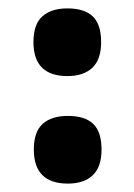

<svg xmlns="http://www.w3.org/2000/svg" viewBox="-20 -437 319 457"><path d="M220.7 -336.9Q220.7 -295.4 199.7 -275.6Q178.7 -255.9 140.6 -255.9Q59.6 -255.9 59.6 -336.9Q59.6 -378.9 80.6 -397.9Q101.6 -417 140.6 -417Q181.2 -417 200.9 -397.9Q220.7 -378.9 220.7 -336.9ZM221.7 -81.1Q221.7 -39.6 200.7 -19.8Q179.7 0 141.6 0Q60.5 0 60.5 -81.1Q60.5 -123 81.5 -142.1Q102.5 -161.1 141.6 -161.1Q182.1 -161.1 201.9 -142.1Q221.7 -123 221.7 -81.1Z"/></svg>

Font: Dangrek
Style: Regular
Weight: 400
Designer: Danh Hong
Version: Version 8.001; ttfautohint (v1.8.3)